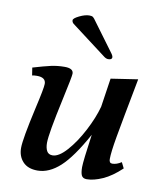

<svg xmlns="http://www.w3.org/2000/svg" viewBox="-77 -715 659 787"><g transform="rotate(10 252.5 -321.5)"><path d="M50 -70Q50 -107 80 -240Q100 -327 100 -345Q100 -372 63 -372Q51 -372 43 -370L38 -402Q85 -416 112 -422Q139 -428 169 -428Q205 -428 205 -406Q205 -394 184 -298Q167 -220 159 -174Q151 -128 151 -109Q151 -88 158 -75Q165 -62 182 -62Q208 -62 241 -99Q274 -136 302.5 -190.5Q331 -245 344 -293L362 -413L474 -430Q439 -247 427.5 -181.5Q416 -116 416 -88Q416 -71 429 -71Q447 -71 467 -84L479 -60Q440 -23 403 -6.5Q366 10 337 10Q321 10 315.5 -1Q310 -12 310 -36Q310 -60 326 -173Q271 -73 225.5 -31.5Q180 10 132 10Q92 10 71 -12.5Q50 -35 50 -70ZM318 -499 174 -608Q167 -614 167 -622Q167 -630 190.5 -641.5Q214 -653 232 -653Q242 -653 246.5 -650Q251 -647 262 -631L344 -520Q355 -506 354 -499Q353 -490 338 -490Q329 -490 318 -499Z"/></g></svg>

Font: Unna Medium
Style: Italic
Weight: 500
Italic angle: -8.05°
Designer: Jorge de Buen Unna
Foundry: Omnibus-Type
Version: Version 2.008